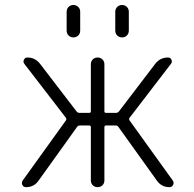

<svg xmlns="http://www.w3.org/2000/svg" viewBox="-20 -777 782 775"><path d="M346.7 -48.8V-263.7Q346.7 -270.5 339.8 -270.5H302.7Q294.9 -270.5 291 -264.6L135.7 -47.9Q117.2 -21.5 85 -21.5Q75.2 -21.5 70.3 -30.3Q68.4 -34.2 68.4 -38.1Q68.4 -43 71.3 -47.9L246.1 -291Q250 -296.9 245.1 -302.7L78.1 -519.5Q72.3 -527.3 76.7 -536.1Q81.1 -544.9 89.8 -544.9Q122.1 -544.9 141.6 -519.5L289.1 -327.1Q293.9 -321.3 300.8 -321.3H339.8Q346.7 -321.3 346.7 -328.1V-517.6Q346.7 -529.3 354.5 -537.1Q362.3 -544.9 374 -544.9Q385.7 -544.9 393.6 -537.1Q401.4 -529.3 401.4 -517.6V-328.1Q401.4 -321.3 408.2 -321.3H447.3Q455.1 -321.3 460 -327.1L607.4 -520.5Q627 -544.9 658.2 -544.9Q668 -544.9 671.9 -536.1Q675.8 -527.3 670.9 -520.5L503.9 -302.7Q499 -296.9 502.9 -291L677.7 -47.9Q680.7 -43 680.7 -38.1Q680.7 -34.2 678.7 -30.3Q673.8 -21.5 664.1 -21.5Q631.8 -21.5 613.3 -47.9L458 -264.6Q454.1 -270.5 447.3 -270.5H408.2Q401.4 -270.5 401.4 -263.7V-48.8Q401.4 -37.1 393.6 -29.3Q385.7 -21.5 374 -21.5Q362.3 -21.5 354.5 -29.3Q346.7 -37.1 346.7 -48.8ZM249 -653.3V-729.5Q249 -741.2 256.8 -749Q264.6 -756.8 276.4 -756.8Q288.1 -756.8 295.9 -749Q303.7 -741.2 303.7 -729.5V-653.3Q303.7 -641.6 295.9 -633.8Q288.1 -626 276.4 -626Q264.6 -626 256.8 -633.8Q249 -641.6 249 -653.3ZM445.3 -653.3V-729.5Q445.3 -741.2 453.1 -749Q460.9 -756.8 472.7 -756.8Q484.4 -756.8 492.2 -749Q500 -741.2 500 -729.5V-653.3Q500 -641.6 492.2 -633.8Q484.4 -626 472.7 -626Q460.9 -626 453.1 -633.8Q445.3 -641.6 445.3 -653.3Z"/></svg>

Font: Gen Jyuu Gothic P Light
Style: Regular
Weight: 200
Designer: [Source Han Sans]
Ryoko NISHIZUKA  (kana & ideographs); Paul D. Hunt (Latin, Greek & Cyrillic); Wenlong ZHANG  (bopomofo
Version: Version 1.002.20150607